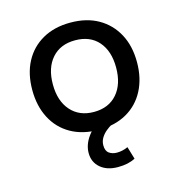

<svg xmlns="http://www.w3.org/2000/svg" viewBox="-105 -599 834 891"><g transform="rotate(-15 312.0 -153.5)"><path d="M313 9Q235 9 178.5 -23Q122 -55 91.5 -113.5Q61 -172 61 -249Q61 -327 91.5 -384.5Q122 -442 178.5 -474Q235 -506 312 -506Q390 -506 446 -474Q502 -442 533 -384.5Q564 -327 564 -249Q564 -172 533.5 -113.5Q503 -55 446.5 -23Q390 9 313 9ZM312 -77Q383 -77 423.5 -123.5Q464 -170 464 -250Q464 -329 424 -375Q384 -421 312 -421Q241 -421 200.5 -375Q160 -329 160 -250Q160 -170 201 -123.5Q242 -77 312 -77ZM353 199Q301 199 269.5 172Q238 145 238 101Q238 60 266.5 21.5Q295 -17 340 -39L377 0Q362 8 347 20.5Q332 33 322.5 49Q313 65 313 84Q313 111 328.5 122Q344 133 366 133Q379 133 392.5 130Q406 127 419 121L437 181Q420 190 399.5 194.5Q379 199 353 199Z"/></g></svg>

Font: Nunito Sans 7pt Medium
Style: Regular
Weight: 500
Designer: Vernon Adams
Foundry: Vernon Adams
Version: Version 3.101;gftools[0.9.27]